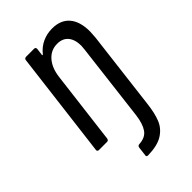

<svg xmlns="http://www.w3.org/2000/svg" viewBox="-208 -587 827 827"><g transform="rotate(-45 205.5 -173.5)"><path d="M384 -389Q384 -378 382 -354L338 8Q332 59 318.5 92Q305 125 273 145Q241 165 183 166Q173 166 175 156L180 115Q182 105 191 105Q229 103 246 78.5Q263 54 269 8L312 -348Q314 -364 314 -371Q314 -409 296.5 -430Q279 -451 246 -451Q208 -451 182.5 -422Q157 -393 151 -343L110 -10Q108 0 99 0H49Q45 0 42.5 -3Q40 -6 41 -10L101 -496Q101 -500 104 -503Q107 -506 112 -506H161Q170 -506 170 -496L166 -464Q165 -462 167 -461Q169 -460 171 -463Q191 -488 218.5 -500.5Q246 -513 277 -513Q329 -513 356.5 -481Q384 -449 384 -389Z"/></g></svg>

Font: Barlow Condensed
Style: Italic
Weight: 400
Width: 3
Italic angle: -7°
Designer: Jeremy Tribby
Foundry: Tribby Type
Version: Version 1.408